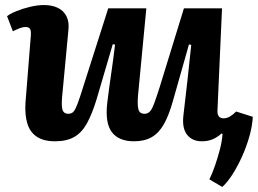

<svg xmlns="http://www.w3.org/2000/svg" viewBox="-20 -546 1022 761"><path d="M8 -482Q21 -492 45.5 -502Q70 -512 99.5 -519Q129 -526 154 -526Q186 -526 209 -515Q232 -504 243.5 -481.5Q255 -459 251 -425L226 -160Q223 -122 228.5 -108.5Q234 -95 250 -95Q263 -95 270.5 -102.5Q278 -110 287.5 -135Q297 -160 313 -212L409 -513H560L527 -167Q524 -131 528.5 -113Q533 -95 553 -95Q565 -95 573.5 -103.5Q582 -112 590.5 -134.5Q599 -157 613 -201L709 -513H860L842 -110Q841 -92 847.5 -84.5Q854 -77 866 -77Q879 -77 891 -84Q903 -91 916 -104L982 -83Q980 -46 968.5 -5.5Q957 35 940 73Q923 111 902.5 143.5Q882 176 861 195L810 165Q822 140 832.5 109.5Q843 79 851.5 46.5Q860 14 862 -15L858 -17Q842 -2 823 6Q804 14 780 14Q742 14 721.5 -12Q701 -38 707 -89Q715 -158 723 -227.5Q731 -297 738 -368L729 -370L666 -148Q650 -90 630 -54.5Q610 -19 581.5 -2.5Q553 14 511 14Q451 14 423.5 -22Q396 -58 405 -137Q412 -195 420.5 -252.5Q429 -310 436 -369L427 -371L363 -153Q345 -94 324.5 -57Q304 -20 274 -3Q244 14 198 14Q153 14 126 -4Q99 -22 88.5 -56Q78 -90 81 -139L102 -402Q104 -422 99.5 -430.5Q95 -439 81 -439Q72 -439 60.5 -435Q49 -431 31 -422Z"/></svg>

Font: Literata
Style: Bold Italic
Weight: 700
Italic angle: -2°
Designer: Latin by Veronika Burian and Jose Scaglione. Greek by Irene Vlachou. Cyrillic by Vera Evstafieva
Foundry: TypeTogether
Version: Version 3.103;gftools[0.9.29]